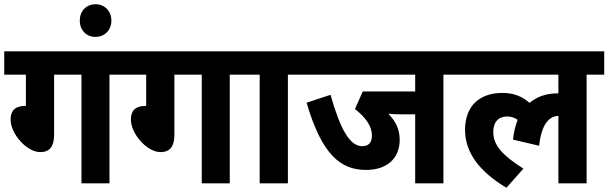

<svg xmlns="http://www.w3.org/2000/svg" viewBox="-20 -864 2868 905"><path d="M235 -512H364V0H496V-512H580V-622H0V-512H102V-365C46 -365 30 -338 30 -300C30 -234 105 -147 170 -147C213 -147 235 -173 235 -228Z M356 -767C356 -723 386 -690 430 -690C474 -690 505 -723 505 -767C505 -811 474 -844 430 -844C386 -844 356 -811 356 -767Z M802 -512H931V0H1063V-512H1147V-622H567V-512H669V-365C613 -365 597 -338 597 -300C597 -234 672 -147 737 -147C780 -147 802 -173 802 -228Z M1337 -512H1421V-622H1134V-512H1204V0H1337Z M2070 -512H2154V-622H1407V-512H1937V-433H1690L1653 -350C1702 -312 1733 -271 1733 -225C1733 -190 1716 -175 1687 -175C1630 -175 1585 -251 1538 -417L1425 -380C1497 -135 1585 -63 1706 -63C1800 -63 1864 -114 1864 -205C1864 -254 1845 -293 1810 -328C1827 -326 1848 -325 1870 -325H1937V0H2070Z M2140 -512H2612V-424H2610C2556 -424 2511 -409 2476 -379C2441 -410 2401 -426 2348 -426C2244 -426 2172 -368 2172 -252C2172 -141 2245 -52 2367 21L2447 -69C2345 -134 2305 -181 2305 -242C2305 -287 2328 -315 2370 -315C2390 -315 2406 -309 2420 -299C2409 -272 2402 -241 2398 -206L2521 -177C2532 -272 2563 -315 2612 -318V0H2745V-512H2828V-622H2140Z"/></svg>

Font: Noto Sans Devanagari SemiCondensed
Style: Bold
Weight: 700
Width: 4
Designer: Jelle Bosma - Monotype Design Team
Foundry: Monotype Imaging Inc.
Version: Version 2.004